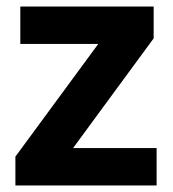

<svg xmlns="http://www.w3.org/2000/svg" viewBox="-20 -566 528 586"><path d="M458 0H27V-88L280 -432H42V-546H449V-449L203 -114H458Z"/></svg>

Font: Noto Sans Myanmar
Style: Bold
Weight: 700
Designer: Monotype Design Team
Foundry: Monotype Imaging Inc.
Version: Version 2.107; ttfautohint (v1.8.4.7-5d5b)